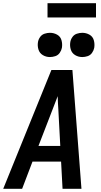

<svg xmlns="http://www.w3.org/2000/svg" viewBox="-30 -1168 626 1188"><path d="M-10 0H107L171 -168H348L357 0H474L418 -735H288ZM208 -265 295 -490Q303 -511 311 -531.5Q319 -552 327 -573Q327 -552 328.5 -531.5Q330 -511 331 -490L343 -265ZM479 -815Q495 -815 512 -820.5Q529 -826 539.5 -841Q550 -856 553 -872Q557 -896 550.5 -919Q544 -942 523.5 -953.5Q503 -965 479 -965Q463 -965 446 -959.5Q429 -954 418.5 -939.5Q408 -925 405 -908Q401 -884 408 -861.5Q415 -839 435 -827Q455 -815 479 -815ZM279 -815Q295 -815 312 -820.5Q329 -826 339.5 -841Q350 -856 353 -872Q357 -896 350.5 -919Q344 -942 323.5 -953.5Q303 -965 279 -965Q263 -965 246 -959.5Q229 -954 218.5 -939.5Q208 -925 205 -908Q201 -884 208 -861.5Q215 -839 235 -827Q255 -815 279 -815ZM264 -1060H564V-1148H264Z"/></svg>

Font: Iosevka Sparkle SmBdObl
Style: Regular
Weight: 600
Italic angle: -9°
Designer: Belleve Invis
Foundry: Belleve Invis
Version: Version 4.5.0; ttfautohint (v1.8.3)